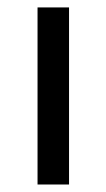

<svg xmlns="http://www.w3.org/2000/svg" viewBox="-20 -492 284 512"><path d="M80.1 -472.2H164.1V0H80.1Z"/></svg>

Font: Post Grotesk Regular
Style: Regular
Weight: 500
Version: 0.900; ttfautohint (v0.96) -l 8 -r 50 -G 200 -x 14 -w "gGD" 